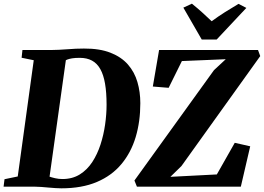

<svg xmlns="http://www.w3.org/2000/svg" viewBox="-34 -1015 1436 1044"><path d="M88 -743H242Q287 -743.5 333 -747.2Q379 -751 422.5 -751Q508 -751.5 567 -728.2Q626 -705 661.8 -664Q697.5 -623 713.2 -569Q729 -515 729 -454Q729 -354 703.8 -269.8Q678.5 -185.5 626.2 -122.8Q574 -60 492.8 -25.5Q411.5 9 299.5 9Q286 9 267.8 7.8Q249.5 6.5 229.2 4.8Q209 3 189.8 1.5Q170.5 0 154.5 0H-14.5L-9.5 -40.5L62.5 -55.5L149.5 -687.5L83.5 -701ZM231.5 -26 210 -64Q217 -61 231.5 -55.8Q246 -50.5 265.5 -46Q285 -41.5 305.5 -41.5Q359.5 -41.5 399.8 -66.5Q440 -91.5 467.8 -134Q495.5 -176.5 512.5 -229Q529.5 -281.5 537.5 -337.8Q545.5 -394 545.5 -445.5Q545.5 -512 537.2 -560Q529 -608 511.5 -639.2Q494 -670.5 466.2 -685.5Q438.5 -700.5 399.5 -700.5Q374.5 -700.5 358 -697.8Q341.5 -695 331.5 -691Q321.5 -687 315 -682.5L327 -708.5ZM710.5 0 697 -33.5 1129.5 -633.5 1193.5 -693 955 -683 883 -537.5 797 -544.5 831 -743H1369L1381 -710L952.5 -112L892.5 -53.5L1145 -66.5L1242.5 -238.5L1326.5 -219.5L1275.5 0ZM1063 -800 963 -973.5 1009.5 -995Q1038 -972 1065 -947.8Q1092 -923.5 1117 -899.5Q1151.5 -925 1189 -948.8Q1226.5 -972.5 1263 -994L1305.5 -972L1144 -800Z"/></svg>

Font: Merriweather 60pt Black
Style: Italic
Weight: 900
Italic angle: -7.8°
Version: Version 2.101